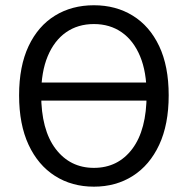

<svg xmlns="http://www.w3.org/2000/svg" viewBox="-20 -688 704 720"><path d="M332.1 12Q249.4 12 186.2 -28.3Q122.9 -68.5 87.2 -145Q51.6 -221.4 51.6 -330.5Q51.6 -439.6 87.2 -515.1Q122.9 -590.5 186.2 -629.4Q249.4 -668.3 332.1 -668.3Q414.8 -668.3 478 -629.2Q541.3 -590.2 577 -514.9Q612.6 -439.6 612.6 -330.5Q612.6 -221.4 577 -145Q541.3 -68.5 478 -28.3Q414.8 12 332.1 12ZM332.1 -58.5Q422.5 -58.5 476.2 -129.9Q529.8 -201.3 529.8 -334.3Q529.8 -418.3 505.3 -477.1Q480.8 -535.9 436.4 -566.9Q392.1 -597.8 332.1 -597.8Q272.1 -597.8 227.8 -566.9Q183.4 -535.9 158.9 -477.1Q134.4 -418.3 134.4 -334.3Q134.4 -201.3 188.5 -129.9Q242.7 -58.5 332.1 -58.5ZM108.4 -310.8V-378.5H560.6V-310.8Z"/></svg>

Font: Source Sans 3 Variable
Style: Regular
Weight: 200
Designer: Paul D. Hunt
Foundry: Adobe Systems Incorporated
Version: Version 3.026